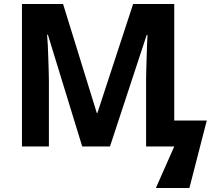

<svg xmlns="http://www.w3.org/2000/svg" viewBox="-20 -734 1076 962"><path d="M392 0 220 -560H216Q218 -539 219.5 -508Q221 -477 222 -443Q223 -409 224 -379Q225 -349 225 -332V0H90V-714H296L465 -168H468L647 -714H853V-130H1016L929 208H761L853 0H712V-338Q712 -357 713 -388.5Q714 -420 715 -454Q716 -488 717 -517Q718 -546 719 -559H715L531 0Z"/></svg>

Font: Noto IKEA Simplified Chinese
Style: Bold
Weight: 700
Designer: Monotype Design Team
Foundry: Monotype Imaging Inc.
Version: Version 1.100